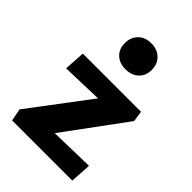

<svg xmlns="http://www.w3.org/2000/svg" viewBox="-200 -752 837 837"><g transform="rotate(45 218.0 -333.5)"><path d="M24 -57 272 -386 335 -336 41 -327 47 -424H406L413 -374L163 -34L110 -90L412 -97L406 0H35ZM227 -507Q189 -507 166.5 -528.5Q144 -550 144 -586Q144 -622 166.5 -644.5Q189 -667 227 -667Q264 -667 287 -644.5Q310 -622 310 -586Q310 -550 287 -528.5Q264 -507 227 -507Z"/></g></svg>

Font: Ysabeau ExtraBold
Style: Regular
Weight: 800
Designer: Christian Thalmann (Catharsis Fonts)
Version: Version 2.002